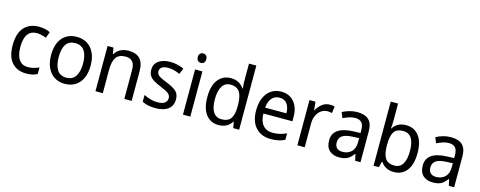

<svg xmlns="http://www.w3.org/2000/svg" viewBox="-32 -1474 5493 2198"><g transform="rotate(15 2715.0 -375.0)"><path d="M51 -265Q51 -407 115.5 -476.5Q180 -546 288 -546Q326 -546 362.5 -538Q399 -530 423 -517L396 -444Q331 -469 286 -469Q141 -469 141 -266Q141 -169 177 -117.5Q213 -66 282 -66Q348 -66 414 -97V-19Q387 -4 355.5 3Q324 10 282 10Q175 10 113 -58.5Q51 -127 51 -265Z M737 10Q670 10 617 -23Q564 -56 534.5 -119Q505 -182 505 -269Q505 -401 567.5 -473.5Q630 -546 740 -546Q809 -546 862 -513.5Q915 -481 944.5 -418.5Q974 -356 974 -269Q974 -137 910.5 -63.5Q847 10 737 10ZM739 -63Q812 -63 848 -117Q884 -171 884 -269Q884 -367 848 -419.5Q812 -472 738 -472Q595 -472 595 -269Q595 -171 630.5 -117Q666 -63 739 -63Z M1532 -349V0H1445V-343Q1445 -408 1418 -440Q1391 -472 1335 -472Q1256 -472 1223 -424Q1190 -376 1190 -278V0H1103V-536H1173L1186 -463H1191Q1214 -504 1256.5 -525Q1299 -546 1349 -546Q1441 -546 1486.5 -498.5Q1532 -451 1532 -349Z M1816 10Q1717 10 1657 -24V-104Q1692 -86 1734.5 -73.5Q1777 -61 1818 -61Q1877 -61 1905.5 -82Q1934 -103 1934 -140Q1934 -171 1908.5 -193Q1883 -215 1810 -244Q1755 -267 1723 -286.5Q1691 -306 1673.5 -334Q1656 -362 1656 -404Q1656 -471 1707.5 -508.5Q1759 -546 1846 -546Q1929 -546 2008 -510L1979 -440Q1902 -474 1841 -474Q1792 -474 1766 -456.5Q1740 -439 1740 -409Q1740 -386 1751.5 -370.5Q1763 -355 1789.5 -341Q1816 -327 1867 -307Q1947 -275 1982.5 -241.5Q2018 -208 2018 -148Q2018 -71 1964.5 -30.5Q1911 10 1816 10Z M2234 -681Q2234 -654 2220 -639.5Q2206 -625 2184 -625Q2162 -625 2147.5 -639.5Q2133 -654 2133 -681Q2133 -709 2147.5 -723Q2162 -737 2184 -737Q2206 -737 2220 -723Q2234 -709 2234 -681ZM2227 0H2140V-536H2227Z M2357 -267Q2357 -402 2413 -474Q2469 -546 2564 -546Q2665 -546 2719 -467H2725Q2719 -518 2719 -546V-760H2806V0H2736L2723 -72H2719Q2666 10 2563 10Q2468 10 2412.5 -61Q2357 -132 2357 -267ZM2720 -250V-266Q2720 -371 2688 -422Q2656 -473 2578 -473Q2513 -473 2480 -418Q2447 -363 2447 -265Q2447 -167 2480 -115Q2513 -63 2579 -63Q2655 -63 2687.5 -108.5Q2720 -154 2720 -250Z M3370 -304V-251H3026Q3028 -160 3069 -112.5Q3110 -65 3184 -65Q3230 -65 3267.5 -74Q3305 -83 3347 -102V-25Q3307 -6 3269 2Q3231 10 3180 10Q3069 10 3002.5 -61.5Q2936 -133 2936 -264Q2936 -351 2964 -414.5Q2992 -478 3042.5 -512Q3093 -546 3160 -546Q3257 -546 3313.5 -480Q3370 -414 3370 -304ZM3028 -321H3280Q3279 -392 3249 -433Q3219 -474 3160 -474Q3102 -474 3068 -434Q3034 -394 3028 -321Z M3793 -540 3783 -459Q3755 -466 3729 -466Q3690 -466 3656.5 -443.5Q3623 -421 3603 -379.5Q3583 -338 3583 -286V0H3496V-536H3567L3577 -438H3581Q3607 -486 3646.5 -516Q3686 -546 3735 -546Q3769 -546 3793 -540Z M4244 -365V0H4181L4164 -76H4160Q4125 -29 4088.5 -9.5Q4052 10 3991 10Q3919 10 3875.5 -30Q3832 -70 3832 -149Q3832 -311 4073 -320L4158 -323V-355Q4158 -419 4132.5 -446.5Q4107 -474 4056 -474Q4021 -474 3986.5 -463Q3952 -452 3914 -433L3887 -499Q3924 -519 3969 -532Q4014 -545 4061 -545Q4154 -545 4199 -501.5Q4244 -458 4244 -365ZM4085 -259Q3996 -255 3959 -228Q3922 -201 3922 -148Q3922 -105 3946.5 -83Q3971 -61 4012 -61Q4077 -61 4117.5 -100Q4158 -139 4158 -214V-262Z M4486 -575Q4486 -520 4481 -465H4486Q4509 -502 4547.5 -523.5Q4586 -545 4641 -545Q4737 -545 4792.5 -474Q4848 -403 4848 -268Q4848 -133 4792 -61.5Q4736 10 4641 10Q4537 10 4486 -68H4479L4462 0H4399V-760H4486ZM4486 -271V-267Q4486 -163 4517.5 -113Q4549 -63 4627 -63Q4692 -63 4725 -116Q4758 -169 4758 -269Q4758 -472 4625 -472Q4548 -472 4517 -424.5Q4486 -377 4486 -271Z M5354 -365V0H5291L5274 -76H5270Q5235 -29 5198.5 -9.5Q5162 10 5101 10Q5029 10 4985.5 -30Q4942 -70 4942 -149Q4942 -311 5183 -320L5268 -323V-355Q5268 -419 5242.5 -446.5Q5217 -474 5166 -474Q5131 -474 5096.5 -463Q5062 -452 5024 -433L4997 -499Q5034 -519 5079 -532Q5124 -545 5171 -545Q5264 -545 5309 -501.5Q5354 -458 5354 -365ZM5195 -259Q5106 -255 5069 -228Q5032 -201 5032 -148Q5032 -105 5056.5 -83Q5081 -61 5122 -61Q5187 -61 5227.5 -100Q5268 -139 5268 -214V-262Z"/></g></svg>

Font: Noto Sans Display
Style: Regular
Weight: 400
Designer: Monotype Design team
Foundry: Monotype Imaging Inc.
Version: Version 1.000